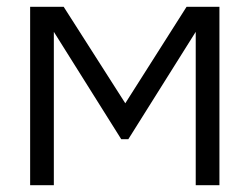

<svg xmlns="http://www.w3.org/2000/svg" viewBox="-20 -547 737 567"><path d="M69 0V-527H168L350 -242L531 -527H628V0H558V-453L359 -136H338L139 -453V0Z"/></svg>

Font: Onest Light
Style: Regular
Weight: 300
Designer: Dmitri Voloshin, Andrey Kudryavtsev
Foundry: Dmitri Voloshin, Andrey Kudryavtsev
Version: Version 1.000;gftools[0.9.33]